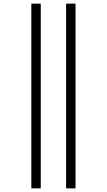

<svg xmlns="http://www.w3.org/2000/svg" viewBox="-20 -855 590 1060"><path d="M345 185V-835H397V185ZM153 185V-835H205V185Z"/></svg>

Font: Lode Dark Term
Style: Regular
Weight: 400
Monospace: yes
Designer: Belleve Invis
Foundry: Belleve Invis
Version: Version 29.2.0